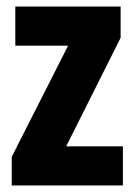

<svg xmlns="http://www.w3.org/2000/svg" viewBox="-20 -569 415 589"><path d="M357 0V-120H183L350 -453V-549H27V-429H189L16 -88V0Z"/></svg>

Font: Noto Sans Gurmukhi UI ExtraCondensed ExtraBold
Style: Regular
Weight: 800
Width: 2
Designer: Jelle Bosma - Monotype Design Team
Foundry: Monotype Imaging Inc.
Version: Version 2.004